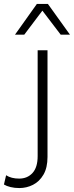

<svg xmlns="http://www.w3.org/2000/svg" viewBox="-119 -755 375 974"><path d="M122 -500V41Q122 96 101.5 131Q81 166 48.5 182.5Q16 199 -21 199Q-45 199 -65.5 194Q-86 189 -99 181L-88 134Q-62 151 -22 151Q20 151 46 122.5Q72 94 72 37V-500ZM236 -579H189L96 -701L4 -579H-43L68 -735H124Z"/></svg>

Font: Prodigy Sans Light
Style: Regular
Weight: 300
Designer: Wei Huang
Foundry: Wei Huang
Version: Version 1.003; ttfautohint (v1.8.3)